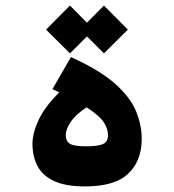

<svg xmlns="http://www.w3.org/2000/svg" viewBox="-20 -665 626 690"><path d="M285.6 4.9Q215.3 4.9 173.8 -14.6Q132.3 -34.2 114.5 -68.8Q96.7 -103.5 96.7 -148.4Q96.7 -186 118.4 -233.2Q140.1 -280.3 192.9 -333Q181.2 -338.9 168.5 -344.7L234.9 -460Q338.4 -413.1 393.3 -364.3Q448.2 -315.4 468.8 -265.6Q489.3 -215.8 489.3 -165.5Q489.3 -87.4 441.2 -41.3Q393.1 4.9 285.6 4.9ZM291 -279.3Q251.5 -252.9 233.9 -226.6Q216.3 -200.2 216.3 -179.2Q216.3 -158.2 230.7 -148.7Q245.1 -139.2 289.6 -139.2Q333.5 -139.2 350.8 -147.7Q368.2 -156.2 368.2 -179.2Q368.2 -202.1 353 -225.6Q337.9 -249 291 -279.3ZM353.5 -473.1 292.5 -534.2 231.4 -473.1 145.5 -558.6 231.4 -645 292.5 -583.5 353.5 -645 439.5 -558.6Z"/></svg>

Font: Cascadia Mono
Style: Bold
Weight: 700
Monospace: yes
Designer: Aaron Bell
Foundry: Saja Typeworks
Version: Version 2404.023; ttfautohint (v1.8.4)